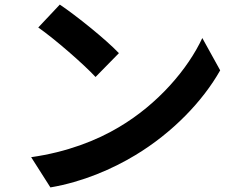

<svg xmlns="http://www.w3.org/2000/svg" viewBox="-20 -780 1040 838"><path d="M241 -760 147 -660C220 -609 345 -500 397 -444L499 -548C441 -609 311 -713 241 -760ZM116 -94 200 38C341 14 470 -42 571 -103C732 -200 865 -338 941 -473L863 -614C800 -479 670 -326 499 -225C402 -167 272 -116 116 -94Z"/></svg>

Font: Source Han Sans CN
Style: Bold
Weight: 700
Designer: Ryoko NISHIZUKA 西塚涼子 (kana, bopomofo & ideographs); Paul D. Hunt (Latin, Greek & Cyrillic); Sandoll Communications 산돌커뮤니
Foundry: Adobe
Version: Version 2.001;hotconv 1.0.107;makeotfexe 2.5.65593